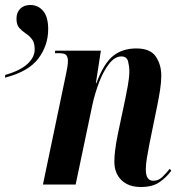

<svg xmlns="http://www.w3.org/2000/svg" viewBox="-55 -739 726 769"><path d="M-34 -439Q26 -456 55 -483Q84 -510 84 -541Q84 -568 73 -582Q62 -596 47.5 -605.5Q33 -615 22 -627.5Q11 -640 11 -664Q11 -689 26 -704Q41 -719 66 -719Q98 -719 118 -695Q138 -671 138 -622Q138 -557 98.5 -504.5Q59 -452 -35 -428ZM509 10Q460 10 431.5 -17.5Q403 -45 403 -92Q403 -113 406.5 -140.5Q410 -168 417 -202L447 -344Q451 -363 457 -396Q463 -429 463 -454Q463 -473 458 -493Q453 -513 431 -513Q405 -513 382 -483.5Q359 -454 342 -409.5Q325 -365 315 -319L248 0H117L210 -445Q213 -459 215 -472Q217 -485 217 -495Q217 -509 211 -517.5Q205 -526 180 -526H165L166 -536H349L329 -406H331Q361 -486 398.5 -515.5Q436 -545 491 -545Q547 -545 569 -512.5Q591 -480 591 -436Q591 -410 586 -378Q581 -346 575 -317L543 -160Q538 -132 533.5 -107Q529 -82 529 -60Q529 -15 559 -15Q580 -15 596 -31Q612 -47 625 -63L631 -55Q610 -27 582.5 -8.5Q555 10 509 10Z"/></svg>

Font: Noto Serif Display ExtraCondensed
Style: Bold Italic
Weight: 700
Width: 2
Italic angle: -12°
Designer: Monotype Design Team
Foundry: Monotype Imaging Inc.
Version: Version 2.009